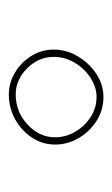

<svg xmlns="http://www.w3.org/2000/svg" viewBox="74 -910 262 450"><g transform="rotate(90 205.0 -685.0)"><path d="M318.8 -683.1Q318.8 -653.8 302.7 -629.2Q286.6 -604.5 259.8 -589.6Q232.9 -574.7 201.2 -574.7Q173.8 -574.7 149.7 -589.4Q125.5 -604 110.8 -627.9Q96.2 -651.9 96.2 -679.7Q96.2 -710 112.1 -736.6Q127.9 -763.2 153.3 -779.8Q178.7 -796.4 207 -796.4Q238.3 -796.4 263.4 -780.3Q288.6 -764.2 303.7 -738.3Q318.8 -712.4 318.8 -683.1ZM301.8 -683.1Q301.8 -708 288.8 -730.2Q275.9 -752.4 254.4 -766.4Q232.9 -780.3 207 -780.3Q184.1 -780.3 162.4 -766.1Q140.6 -752 127 -729Q113.3 -706.1 113.3 -679.7Q113.3 -644.5 140.1 -617.7Q167 -590.8 201.2 -590.8Q242.2 -590.8 272 -618.7Q301.8 -646.5 301.8 -683.1Z"/></g></svg>

Font: Mikhak Thin
Style: Regular
Weight: 100
Designer: Amin Abedi
Version: Version 3.3